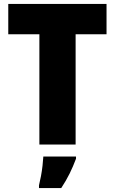

<svg xmlns="http://www.w3.org/2000/svg" viewBox="-20 -734 583 975"><path d="M364 0H180V-560H22V-714H521V-560H364ZM366 72Q351 112 333.5 147.5Q316 183 291 221H178V207Q183 187 188 160.5Q193 134 196 107Q199 80 200 61H366Z"/></svg>

Font: Noto Sans Gurmukhi UI SemiCondensed Black
Style: Regular
Weight: 900
Width: 4
Designer: Jelle Bosma - Monotype Design Team
Foundry: Monotype Imaging Inc.
Version: Version 2.004; ttfautohint (v1.8.4.7-5d5b)